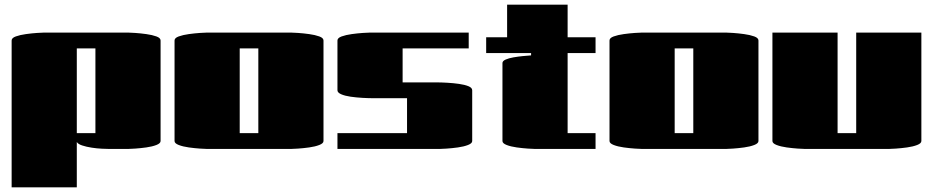

<svg xmlns="http://www.w3.org/2000/svg" viewBox="-20 -640 4009 825"><path d="M310 165H30V-466Q30 -477 48 -483.5Q66 -490 91.5 -493.5Q117 -497 139.5 -498.5Q162 -500 170 -500H530Q538 -500 560.5 -498.5Q583 -497 608.5 -493.5Q634 -490 652 -483.5Q670 -477 670 -466V-34Q670 -24 652 -17Q634 -10 608.5 -6.5Q583 -3 560.5 -1.5Q538 0 530 0H449Q439 0 418 -1Q397 -2 374 -5.5Q351 -9 333 -15Q315 -21 310 -30ZM310 -68H390V-432H310Z M1230 0H870Q862 0 839.5 -1.5Q817 -3 791.5 -6.5Q766 -10 748 -17Q730 -24 730 -34V-466Q730 -477 748 -483.5Q766 -490 791.5 -493.5Q817 -497 839.5 -498.5Q862 -500 870 -500H1230Q1238 -500 1260.5 -498.5Q1283 -497 1308.5 -493.5Q1334 -490 1352 -483.5Q1370 -477 1370 -466V-34Q1370 -24 1352 -17Q1334 -10 1308.5 -6.5Q1283 -3 1260.5 -1.5Q1238 0 1230 0ZM1010 -68H1090V-432H1010Z M1994 -500V-432H1710V-286H1826Q1834 -286 1854.5 -286Q1875 -286 1901.5 -284.5Q1928 -283 1952.5 -279.5Q1977 -276 1993 -269.5Q2009 -263 2009 -252V-34Q2009 -24 1991 -17Q1973 -10 1947.5 -6.5Q1922 -3 1899.5 -1.5Q1877 0 1869 0H1430V-68H1729V-218H1613Q1605 -218 1584.5 -218Q1564 -218 1537.5 -219.5Q1511 -221 1486.5 -224.5Q1462 -228 1446 -235Q1430 -242 1430 -252V-466Q1430 -477 1448 -483.5Q1466 -490 1491.5 -493.5Q1517 -497 1539.5 -498.5Q1562 -500 1570 -500Z M2069 -412V-480H2159V-620H2419V-480H2539V-412H2419V-68H2539V0H2279Q2271 0 2248.5 -1.5Q2226 -3 2200.5 -6.5Q2175 -10 2157 -17Q2139 -24 2139 -34V-369Q2139 -378 2152.5 -384Q2166 -390 2186 -393.5Q2206 -397 2226.5 -399Q2247 -401 2262 -402V-412Z M3099 0H2739Q2731 0 2708.5 -1.5Q2686 -3 2660.5 -6.5Q2635 -10 2617 -17Q2599 -24 2599 -34V-466Q2599 -477 2617 -483.5Q2635 -490 2660.5 -493.5Q2686 -497 2708.5 -498.5Q2731 -500 2739 -500H3099Q3107 -500 3129.5 -498.5Q3152 -497 3177.5 -493.5Q3203 -490 3221 -483.5Q3239 -477 3239 -466V-34Q3239 -24 3221 -17Q3203 -10 3177.5 -6.5Q3152 -3 3129.5 -1.5Q3107 0 3099 0ZM2879 -68H2959V-432H2879Z M3299 -500H3579V-68H3659V-500H3939V-34Q3939 -24 3921 -17Q3903 -10 3877.5 -6.5Q3852 -3 3829.5 -1.5Q3807 0 3799 0H3439Q3431 0 3408.5 -1.5Q3386 -3 3360.5 -6.5Q3335 -10 3317 -17Q3299 -24 3299 -34Z"/></svg>

Font: Gajraj One
Style: Regular
Weight: 400
Designer: Saurabh Sharma
Foundry: Saurabh Sharma
Version: Version 1.000